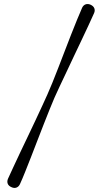

<svg xmlns="http://www.w3.org/2000/svg" viewBox="-20 -782 501 950"><path d="M249.5 -298.5Q239.5 -275.5 226 -241.8Q212.5 -208 197 -168.8Q181.5 -129.5 165.5 -87.8Q149.5 -46 133.8 -5.8Q118 34.5 104 69.5Q90 104.5 78.5 129.5Q72.5 142 61.2 146.2Q50 150.5 36.5 144Q22.5 138 18.2 126.8Q14 115.5 19.5 102.5Q31 77.5 46.5 43.8Q62 10 80.5 -28.8Q99 -67.5 118.2 -107.8Q137.5 -148 155.5 -186.5Q173.5 -225 188.8 -258Q204 -291 214.5 -314.5Q225 -338 238.8 -371.8Q252.5 -405.5 268 -445.5Q283.5 -485.5 299.5 -527.2Q315.5 -569 331.2 -609.2Q347 -649.5 361.2 -684.2Q375.5 -719 386.5 -744Q392.5 -756.5 403.8 -760.5Q415 -764.5 428.5 -758.5Q442.5 -752 446.8 -740.8Q451 -729.5 445.5 -717Q434 -691.5 418.2 -657.2Q402.5 -623 383.8 -584Q365 -545 346 -504.5Q327 -464 308.8 -425.5Q290.5 -387 275.2 -354.5Q260 -322 249.5 -298.5Z"/></svg>

Font: Fraunces 48pt
Style: Regular
Weight: 400
Version: Version 1.000;[b76b70a41]